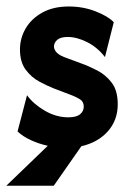

<svg xmlns="http://www.w3.org/2000/svg" viewBox="-26 -451 414 604"><path d="M-6.2 133.3 124.3 7.6Q95.8 1.4 70.5 -10.4Q45.1 -22.2 29.2 -37.5L59 -151.4Q79.2 -123.6 114.9 -102.8Q150.7 -81.9 188.9 -81.9Q214.6 -81.9 226 -91.7Q237.5 -101.4 237.5 -115.3Q237.5 -131.2 225.7 -138.5Q213.9 -145.8 201.4 -150.7L143.1 -172.9Q123.6 -180.6 98.6 -193.8Q73.6 -206.9 55.2 -231.2Q36.8 -255.6 36.8 -295.1Q36.8 -331.2 54.9 -361.8Q72.9 -392.4 107.3 -411.5Q141.7 -430.6 190.3 -430.6Q235.4 -430.6 274.7 -415.3Q313.9 -400 331.9 -381.2L304.2 -271.5Q280.6 -302.1 248.3 -318.4Q216 -334.7 186.8 -334.7Q164.6 -334.7 154.2 -325.7Q143.8 -316.7 143.8 -304.9Q143.8 -295.8 151 -287.2Q158.3 -278.5 175.7 -271.5L229.9 -251.4Q253.5 -243.1 280.2 -229.2Q306.9 -215.3 325.7 -190.6Q344.4 -166 344.4 -122.9Q344.4 -72.9 313.2 -37.8Q281.9 -2.8 229.9 9L143.1 133.3Z"/></svg>

Font: co2trust
Style: Bold
Weight: 700
Designer: Kristian Moeller
Foundry: Dicotype
Version: Version 1.000